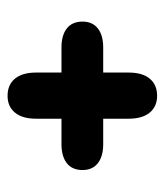

<svg xmlns="http://www.w3.org/2000/svg" viewBox="17 -560 445 520"><g transform="rotate(90 240.0 -300.5)"><path d="M177 -357H109Q76 -357 57.5 -342.5Q39 -328 39 -301Q39 -273 57.5 -258.5Q76 -244 109 -244H177V-175Q177 -138 193.5 -118Q210 -98 240 -98Q269 -98 285.5 -118Q302 -138 302 -175V-244H371Q404 -244 422.5 -258.5Q441 -273 441 -301Q441 -328 422.5 -342.5Q404 -357 371 -357H302V-426Q302 -463 285.5 -483Q269 -503 240 -503Q210 -503 193.5 -483Q177 -463 177 -426Z"/></g></svg>

Font: Beiruti ExtraBold
Style: Regular
Weight: 800
Designer: Arlette Boutros
Foundry: Boutros
Version: Version 1.41